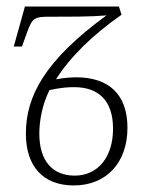

<svg xmlns="http://www.w3.org/2000/svg" viewBox="-20 -556 460 586"><path d="M205 10C305 10 369 -60 369 -166C369 -268 312 -320 213 -320C199 -320 179 -319 151 -314C193 -381 263 -450 351 -511L343 -536H56L22 -414H47L64 -461C79 -502 87 -505 132 -505C204 -505 259 -505 305 -509C116 -371 59 -262 59 -148C59 -48 112 10 205 10ZM208 -20C141 -20 100 -64 100 -148C100 -187 109 -237 131 -281C167 -289 191 -290 206 -290C281 -290 325 -249 325 -163C325 -78 280 -20 208 -20Z"/></svg>

Font: Noto Serif Condensed ExtraLight
Style: Italic
Weight: 200
Width: 3
Italic angle: -12°
Designer: Monotype Design Team
Foundry: Monotype Imaging Inc.
Version: Version 2.013